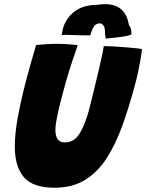

<svg xmlns="http://www.w3.org/2000/svg" viewBox="-20 -885 700 920"><path d="M241.5 14.5Q137.5 14.5 94.2 -36.2Q51 -87 51 -182.5Q51 -245 65 -321.5Q79 -398 102.5 -489.5Q113.5 -532 126.2 -577Q139 -622 153 -669.5Q176.5 -671.5 201.5 -673.2Q226.5 -675 248 -675Q276 -675 303.2 -673.2Q330.5 -671.5 352.5 -669Q340 -633 324.5 -586.2Q309 -539.5 295 -490.5Q282 -444.5 270.8 -400.2Q259.5 -356 252.5 -320Q245.5 -284 245.5 -262.5Q245.5 -202.5 291 -202.5Q335.5 -202.5 361.8 -245.8Q388 -289 406 -356Q411 -375.5 419 -407.8Q427 -440 436.2 -478.2Q445.5 -516.5 454.2 -553.8Q463 -591 469.2 -620.2Q475.5 -649.5 477 -664Q499.5 -664 528.5 -662.2Q557.5 -660.5 586 -658.2Q614.5 -656 635 -653.5Q655.5 -651 660.5 -649.5Q657.5 -623.5 652.2 -594Q647 -564.5 640.2 -533.2Q633.5 -502 624.5 -470Q597.5 -369.5 565.8 -281.8Q534 -194 491.2 -127.2Q448.5 -60.5 387.8 -23Q327 14.5 241.5 14.5ZM276 -717.5Q282.5 -781.5 327 -821.5Q371.5 -861.5 441.5 -861.5Q515 -873 552.2 -847Q589.5 -821 597.5 -765Q605 -756.5 607.8 -745.2Q610.5 -734 609.5 -719.5Q596 -714 573 -710.2Q550 -706.5 526.2 -704.2Q502.5 -702 486 -700Q485.5 -706.5 485 -712Q484.5 -717.5 483 -722.5Q484 -748.5 478 -759.2Q472 -770 463 -772.5Q450.5 -775.5 437.2 -766Q424 -756.5 412.5 -715.5Q365.5 -715.5 329.8 -717Q294 -718.5 276 -717.5Z"/></svg>

Font: Grandstander Thin ExtraBold
Style: Italic
Weight: 800
Italic angle: -15°
Version: Version 1.200